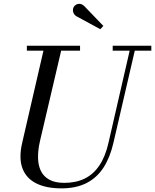

<svg xmlns="http://www.w3.org/2000/svg" viewBox="-20 -995 831 1029"><path d="M309 14.5Q227.5 14.5 173.8 -12.5Q120 -39.5 100 -93.8Q80 -148 99 -230L219 -750H314L194.5 -240Q183.5 -193 183.8 -152.2Q184 -111.5 198.2 -80.8Q212.5 -50 243.5 -32.5Q274.5 -15 324.5 -15Q387.5 -15 434.5 -38.2Q481.5 -61.5 513.2 -109.2Q545 -157 561.5 -230L681 -750H708.5L588 -230Q570 -151.5 534.8 -97Q499.5 -42.5 443.8 -14Q388 14.5 309 14.5ZM124 -723.5V-750H409V-723.5ZM584 -723.5V-750H791V-723.5ZM517.5 -838.5 388.5 -908.5Q380.5 -913.5 375.8 -921.8Q371 -930 370.8 -939.8Q370.5 -949.5 375 -957.5Q378.5 -963.5 384.8 -968Q391 -972.5 398.8 -974Q406.5 -975.5 414.8 -973Q423 -970.5 431 -963L534 -856Z"/></svg>

Font: Bodoni Moda 9pt
Style: Italic
Weight: 400
Italic angle: -13°
Designer: Owen Earl
Foundry: indestructible type
Version: Version 2.005